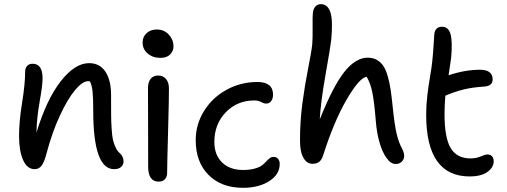

<svg xmlns="http://www.w3.org/2000/svg" viewBox="-20 -855 2441 925"><path d="M529.8 -40Q429.2 -40 429.2 -320.8Q429.2 -384.8 425.8 -415.5Q422.4 -446.3 413.1 -462.9Q411.1 -463.9 404.8 -463.9Q377.4 -463.9 341.3 -420.7Q305.2 -377.4 268.1 -297.1Q231 -216.8 205.1 -119.1Q193.8 -75.2 180.9 -57.6Q168 -40 147 -40Q110.8 -40 91.3 -84Q71.8 -127.9 71.8 -200.2Q71.8 -270 86.4 -360.1Q101.1 -450.2 101.1 -508.8Q101.1 -526.9 110.6 -537.4Q120.1 -547.9 137.2 -547.9Q185.1 -547.9 185.1 -477.1Q185.1 -444.3 170.9 -364.5Q156.7 -284.7 155.8 -216.8Q204.6 -376.5 272.7 -463.6Q340.8 -550.8 409.2 -550.8Q460.4 -550.8 487.8 -509.8Q515.1 -468.8 515.1 -397Q515.1 -390.6 515.1 -377.9Q515.1 -322.8 515.4 -297.4Q515.6 -272 517.8 -235.6Q520 -199.2 524.2 -181.4Q528.3 -163.6 536.6 -145.5Q544.9 -127.4 557.1 -117.2Q575.2 -100.6 575.2 -77.1Q575.2 -61.5 563.5 -50.8Q551.8 -40 529.8 -40Z M752.9 -576.2Q715.8 -576.2 691.4 -597.2Q667 -618.2 667 -649.9Q667 -677.7 686.3 -695.3Q705.6 -712.9 734.9 -712.9Q771 -712.9 793.5 -688Q815.9 -663.1 815.9 -631.8Q815.9 -609.9 800 -593Q784.2 -576.2 752.9 -576.2ZM744.1 20Q693.8 20 693.8 -53.2Q693.8 -170.4 693.4 -280.8Q692.9 -391.1 692.9 -431.2Q692.9 -458 705.3 -474.6Q717.8 -491.2 742.2 -491.2Q764.6 -491.2 779.1 -475.3Q793.5 -459.5 793.9 -430.2Q794.4 -390.1 789.8 -224.6Q785.2 -59.1 785.2 -22.9Q785.2 -3.4 774.7 8.3Q764.2 20 744.1 20Z M1150.9 49.8Q1045.9 49.8 984.4 -12.5Q922.9 -74.7 922.9 -179.2Q922.9 -256.3 963.4 -321Q1003.9 -385.7 1072.3 -422.9Q1140.6 -460 1219.7 -460Q1295.4 -460 1295.4 -398.9Q1295.4 -380.4 1286.6 -368.2Q1277.8 -356 1261.7 -356Q1251.5 -356 1237.8 -363.5Q1224.1 -371.1 1205.6 -371.1Q1123 -371.1 1067.9 -314.2Q1012.7 -257.3 1012.7 -170.9Q1012.7 -108.9 1049.8 -72.5Q1086.9 -36.1 1150.9 -36.1Q1183.6 -36.1 1207 -42.7Q1230.5 -49.3 1242.2 -58.3Q1253.9 -67.4 1262.2 -76.7Q1270.5 -85.9 1278.8 -92.5Q1287.1 -99.1 1297.9 -99.1Q1312 -99.1 1319.8 -89.6Q1327.6 -80.1 1327.6 -64.9Q1327.6 -14.6 1277.1 17.6Q1226.6 49.8 1150.9 49.8Z M1485.4 -65.9Q1458.5 -65.9 1441.9 -94.5Q1425.3 -123 1425.3 -178.2Q1425.3 -270.5 1437 -358.4Q1448.7 -446.3 1464.6 -525.6Q1480.5 -605 1484.4 -643.1Q1486.8 -675.3 1486.1 -725.1Q1485.4 -774.9 1487.3 -792Q1488.8 -810.5 1498.8 -822.8Q1508.8 -835 1527.3 -835Q1560.1 -834 1572.3 -794.2Q1584.5 -754.4 1575.7 -662.1Q1572.3 -630.9 1548.6 -496.8Q1524.9 -362.8 1520.5 -279.8Q1584.5 -439.9 1638.9 -508.5Q1693.4 -577.1 1751.5 -577.1Q1776.9 -577.1 1795.7 -566.4Q1814.5 -555.7 1826.7 -537.6Q1838.9 -519.5 1847.9 -488.3Q1856.9 -457 1861.8 -424.1Q1866.7 -391.1 1871.6 -342.8Q1880.9 -252 1890.9 -210.2Q1900.9 -168.5 1916.5 -140.1Q1927.2 -119.6 1927.2 -104Q1927.2 -87.4 1915.5 -76.2Q1903.8 -64.9 1886.2 -64.9Q1862.8 -64.9 1842 -94Q1821.3 -123 1808.1 -169.7Q1794.9 -216.3 1790.5 -272Q1783.2 -364.7 1773.7 -410.2Q1764.2 -455.6 1746.6 -484.9Q1711.9 -481.4 1650.4 -376Q1588.9 -270.5 1536.6 -106Q1528.8 -83 1516.6 -74.5Q1504.4 -65.9 1485.4 -65.9Z M2243.2 -4.9Q2033.2 -4.9 2033.2 -301.8Q2033.2 -349.1 2038.6 -394.3Q2043.9 -439.5 2051.8 -485.4Q2059.6 -531.2 2062.5 -559.1Q2066.4 -596.2 2069.1 -639.6Q2071.8 -683.1 2072.3 -689.9Q2076.2 -726.1 2109.4 -726.1Q2141.1 -726.1 2150.9 -689.5Q2160.6 -652.8 2153.3 -575.2Q2150.4 -552.2 2141.1 -492.2Q2219.2 -519 2294.4 -519Q2322.8 -519 2338.1 -507.1Q2353.5 -495.1 2353.5 -473.1Q2353.5 -440.9 2313.5 -438Q2253.9 -434.1 2212.2 -423.6Q2170.4 -413.1 2125.5 -394Q2121.6 -344.2 2121.6 -306.2Q2121.6 -189.5 2151.9 -140.6Q2182.1 -91.8 2246.6 -91.8Q2273.9 -91.8 2295.9 -101.3Q2317.9 -110.8 2328.1 -110.8Q2342.3 -110.8 2350.3 -102.3Q2358.4 -93.8 2358.4 -78.1Q2358.4 -47.9 2327.9 -26.4Q2297.4 -4.9 2243.2 -4.9Z"/></svg>

Font: Shantell Sans Bouncy
Style: Regular
Weight: 400
Designer: Stephen Nixon, Anya Danilova, Shantell Martin
Foundry: Arrow Type
Version: Version 1.006;[9816181b4]